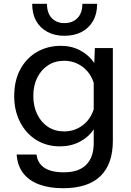

<svg xmlns="http://www.w3.org/2000/svg" viewBox="-20 -804 690 1014"><path d="M478 -471 481 -550H576V-60Q576 62 510.5 126Q445 190 313 190Q240 190 186.5 170Q133 150 102.5 110.5Q72 71 68 12H173Q178 57 213.5 81.5Q249 106 318 106Q396 106 435.5 66Q475 26 475 -48V-121Q447 -79 400.5 -55Q354 -31 297 -31Q226 -31 171.5 -65Q117 -99 86 -159.5Q55 -220 55 -296Q55 -378 87 -437.5Q119 -497 175 -529.5Q231 -562 302 -562Q359 -562 405 -537Q451 -512 478 -471ZM319 -110Q373 -110 415.5 -141.5Q458 -173 475 -227V-366Q458 -420 415.5 -451.5Q373 -483 319 -483Q270 -483 233.5 -459Q197 -435 176.5 -393.5Q156 -352 156 -297Q156 -243 176.5 -200.5Q197 -158 233.5 -134Q270 -110 319 -110ZM320 -615Q269 -615 230.5 -635.5Q192 -656 171 -693.5Q150 -731 150 -784H228Q228 -735 253.5 -708.5Q279 -682 320 -682Q363 -682 389 -708.5Q415 -735 415 -784H493Q493 -731 471.5 -693.5Q450 -656 411.5 -635.5Q373 -615 320 -615Z"/></svg>

Font: Azeret Mono Thin
Style: Regular
Weight: 400
Version: Version 1.002